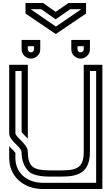

<svg xmlns="http://www.w3.org/2000/svg" viewBox="-20 -1268 748 1288"><path d="M666.7 -833.3H541.7V-250C541.7 -150 503 -125 395.8 -125H312.5C259.4 -125 222.9 -132.3 202.1 -146.9C178.1 -164.6 166.7 -199 166.7 -250C166.7 -301.7 83.3 -346.9 83.3 -375V-791.7H125V-382.3C143.8 -358.8 158.1 -347.1 166.7 -338.5V-833.3H41.7V-375C41.7 -320 125 -284.5 125 -245.3C125 -190.2 142.7 -145.9 178.1 -113.5C205.2 -93.8 250 -83.3 312.5 -83.3H395.8C513.1 -83.3 583.3 -116.7 583.3 -250V-791.7H625V-41.7H267.7C167.4 -41.7 83.3 -102.2 83.3 -208.3V-242.7C83.3 -243.8 83.3 -243.8 82.3 -243.8C68 -262.8 48.8 -278 41.7 -287.5V-208.3C41.7 -83.3 139.2 0 267.7 0H666.7ZM520.8 -875C537.5 -875 553.1 -881.3 564.6 -893.8C577.1 -904.2 583.3 -918.8 583.3 -937.5V-1000H458.3V-937.5C458.3 -901.9 487.8 -875 520.8 -875ZM520.8 -916.7C510.4 -916.7 500 -925 500 -937.5V-958.3H541.7V-937.5C541.7 -927.1 533.3 -916.7 520.8 -916.7ZM187.5 -875C204.2 -875 219.8 -881.3 231.3 -893.8C243.8 -904.2 250 -918.8 250 -937.5V-1000H125V-937.5C125 -901.9 154.5 -875 187.5 -875ZM187.5 -916.7C177.1 -916.7 166.7 -925 166.7 -937.5V-958.3H208.3V-937.5C208.3 -927.1 200 -916.7 187.5 -916.7ZM353.1 -1138.5 451 -1206.2H525L355.2 -1089.6L185.4 -1206.2H257.3ZM353.1 -1188.5 268.8 -1247.9H151V-1177.1L354.2 -1039.6L557.3 -1177.1V-1247.9H439.6Z"/></svg>

Font: Sportrop
Style: Regular
Weight: 500
Version: Version 0.9